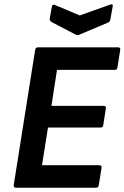

<svg xmlns="http://www.w3.org/2000/svg" viewBox="-20 -876 581 896"><path d="M54 0Q43 0 44 -12L144 -643Q146 -655 157 -655H531Q543 -655 541 -643L528 -561Q527 -550 517 -550H246L220 -382H464Q476 -382 474 -370L462 -293Q461 -281 451 -281H204L176 -105H443Q455 -105 454 -94L441 -12Q439 0 429 0ZM493 -854Q508 -860 506 -847L495 -785Q493 -774 485 -771L350 -714Q342 -710 334 -714L221 -773Q211 -779 212 -789L222 -845Q224 -857 236 -853L352 -804Z"/></svg>

Font: Sofia Sans
Style: Bold Italic
Weight: 700
Italic angle: -9°
Designer: Botio Nikoltchev, Ani Petrova
Foundry: lettersoup
Version: Version 4.101; ttfautohint (v1.8.4.7-5d5b)